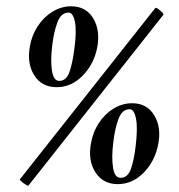

<svg xmlns="http://www.w3.org/2000/svg" viewBox="-20 -579 569 610"><path d="M70 11Q69 12 61.5 7.5Q54 3 48 -2.5Q42 -8 43 -9L473 -553Q475 -556 482 -551Q489 -546 495 -540Q501 -534 499 -532ZM354 6Q307.5 6 283.2 -31.5Q259 -69 269 -123.6Q275 -159 294 -188Q313 -217 340.8 -234Q368.6 -251 400 -251Q446.5 -251 469.8 -213Q493 -175 482.9 -122Q472.9 -68 437.1 -31Q401.3 6 354 6ZM363 -14Q386 -14 396.1 -42.9Q406.1 -71.8 411 -115Q418 -173 412 -202.5Q406 -232 392 -232Q368.1 -232 356.6 -201.5Q345 -171 340 -127Q334 -80 339 -47Q344 -14 363 -14ZM160 -302Q113 -302 89 -339.5Q65 -377 75 -432Q81 -467 100 -496Q119 -525 147 -542Q175 -559 206 -559Q253 -559 276 -521Q299 -483 289 -429Q279 -376 243 -339Q207 -302 160 -302ZM168 -322Q191 -322 200.8 -350.6Q210.6 -379.3 216 -422Q224 -480 218 -509.5Q212 -539 198 -539Q174.1 -539 162.6 -508.5Q151 -478 146.1 -435.3Q140 -388 145 -355Q150 -322 168 -322Z"/></svg>

Font: Cormorant Garamond Light
Style: Italic
Weight: 300
Italic angle: -10°
Designer: Christian Thalmann (Catharsis Fonts)
Foundry: Catharsis Fonts
Version: Version 4.001